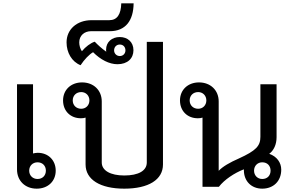

<svg xmlns="http://www.w3.org/2000/svg" viewBox="-20 -1120 1757 1151"><path d="M200 11C267 11 314 -33 314 -97C314 -159 270 -204 206 -204C196 -204 187 -202 178 -200V-615H82V-104C82 -37 130 11 200 11ZM155 -97C155 -126 176 -147 205 -147C235 -147 255 -126 255 -97C255 -68 235 -47 205 -47C176 -47 155 -68 155 -97Z M725 11C871 11 957 -43 957 -134V-869H860V-146C860 -97 811 -68 725 -68C643 -68 590 -97 590 -146V-512C590 -579 541 -626 472 -626C405 -626 358 -581 358 -518C358 -455 402 -411 465 -411C475 -411 485 -412 493 -415V-134C493 -43 581 11 725 11ZM416 -518C416 -547 437 -568 467 -568C495 -568 516 -547 516 -518C516 -489 495 -468 467 -468C437 -468 416 -489 416 -518Z M463 -729C485 -763 516 -795 538 -807C583 -762 635 -735 684 -735C745 -735 780 -770 780 -819C780 -868 745 -898 698 -898C651 -898 616 -868 616 -823C616 -819 616 -814 617 -810C590 -829 565 -852 548 -870C524 -863 492 -839 471 -813C461 -826 455 -848 455 -866C455 -906 485 -933 526 -933H638C733 -933 780 -997 781 -1100H707C705 -1033 682 -999 635 -999H529C441 -999 379 -944 379 -866C379 -805 410 -750 463 -729ZM664 -818C664 -839 679 -853 698 -853C718 -853 732 -839 732 -818C732 -799 718 -784 698 -784C679 -784 664 -799 664 -818Z M1552 11C1619 11 1666 -34 1666 -103C1666 -145 1640 -182 1594 -198C1621 -218 1638 -253 1638 -298V-615H1541V-300C1541 -245 1515 -217 1412 -170C1359 -147 1314 -121 1291 -96V-512C1291 -579 1242 -626 1173 -626C1106 -626 1059 -581 1059 -518C1059 -455 1103 -411 1166 -411C1176 -411 1186 -412 1194 -415V0H1292C1325 -43 1385 -83 1442 -105V-100C1442 -34 1487 11 1552 11ZM1117 -518C1117 -547 1138 -568 1168 -568C1196 -568 1217 -547 1217 -518C1217 -489 1196 -468 1168 -468C1138 -468 1117 -489 1117 -518ZM1503 -97C1503 -126 1524 -147 1552 -147C1583 -147 1602 -126 1602 -97C1602 -68 1583 -47 1552 -47C1524 -47 1503 -68 1503 -97Z"/></svg>

Font: TPK Tissa Web Medium
Style: Regular
Weight: 500
Designer: Jacques Le Bailly, Suppakit Chalermlarp | Katatrad Co.,Ltd.
Foundry: Jacques Le Bailly, Cadson Demak Co.,Ltd.
Version: Version 5.000;Glyphs 3.1.2 (3151)